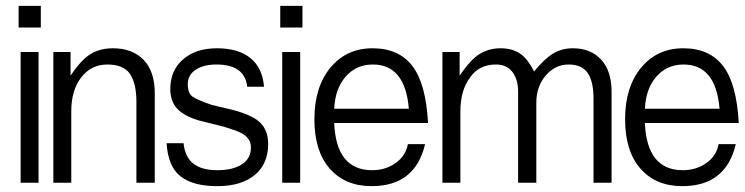

<svg xmlns="http://www.w3.org/2000/svg" viewBox="-20 -633 2556 659"><path d="M50.8 -5.9V-454.6H112.3V-5.9ZM43.9 -538.6V-612.8H120.1V-538.6Z M448.2 -5.9V-283.2Q448.2 -347.2 426 -379.4Q403.8 -411.6 348.4 -411.6Q293 -411.6 258.8 -367.4Q224.6 -323.2 224.6 -251V-5.9H163.1V-454.6H222.2V-373Q258.3 -427.7 290.8 -447.5Q323.2 -467.3 367.2 -467.3Q434.6 -467.3 472.9 -427.5Q511.2 -387.7 511.2 -313V-5.9Z M551.8 -141.6H609.9Q615.2 -92.8 644.3 -70.8Q673.3 -48.8 726.1 -48.8Q778.8 -48.8 810.1 -68.8Q841.3 -88.9 841.3 -127.4Q841.3 -166 790.5 -184.1Q773.4 -190.4 748 -198.2L662.1 -219.7Q611.3 -234.9 587.9 -260.3Q564.5 -285.6 564.5 -327.6Q564.5 -391.1 608.2 -429.2Q651.9 -467.3 724.9 -467.3Q797.9 -467.3 839.4 -433.8Q880.9 -400.4 886.2 -335.4H828.6Q819.8 -411.6 723.1 -411.6Q678.7 -411.6 651.6 -393.6Q624.5 -375.5 624.5 -344.2Q624.5 -313 640.9 -301.3Q657.2 -289.6 708.5 -272.5L782.2 -254.9Q849.6 -236.8 875 -210.2Q900.4 -183.6 900.4 -138.2Q900.4 -70.8 854.5 -32.5Q808.6 5.9 725.6 5.9Q642.6 5.9 599.6 -27.8Q556.6 -61.5 551.8 -141.6Z M948.7 -5.9V-454.6H1010.3V-5.9ZM941.9 -538.6V-612.8H1018.1V-538.6Z M1383.3 -259.8Q1370.6 -411.6 1259.8 -411.6Q1203.1 -411.6 1166.7 -370.4Q1130.4 -329.1 1127 -259.8ZM1439 -138.2Q1405.3 5.9 1255.4 5.9Q1164.6 5.9 1111.8 -54.2Q1059.1 -114.3 1059.1 -224.1Q1059.1 -334 1114 -400.6Q1168.9 -467.3 1258.8 -467.3Q1348.6 -467.3 1395.3 -406.7Q1441.9 -346.2 1449.2 -210.9H1127Q1133.8 -48.8 1257.3 -48.8Q1303.7 -48.8 1338.4 -73.7Q1373 -98.6 1379.9 -138.2Z M2017.1 -5.9V-295.9Q2017.1 -352.5 1997.3 -382.1Q1977.5 -411.6 1931.6 -411.6Q1885.7 -411.6 1853.3 -374Q1820.8 -336.4 1820.8 -280.3V-5.9H1758.3V-318.8Q1758.3 -360.8 1738.5 -386.2Q1718.8 -411.6 1682.6 -411.6Q1623.5 -411.6 1592.8 -366.2Q1560.5 -323.2 1560.1 -251V-5.9H1498.5V-454.6H1557.6V-373Q1595.2 -429.2 1627 -448.2Q1658.7 -467.3 1697.8 -467.3Q1736.8 -467.3 1763.4 -450.2Q1790 -433.1 1813 -387.7Q1849.6 -432.1 1879.2 -449.7Q1908.7 -467.3 1946.3 -467.3Q2007.8 -467.3 2043.5 -428.2Q2079.1 -389.2 2079.1 -318.8V-5.9Z M2449.7 -259.8Q2437 -411.6 2326.2 -411.6Q2269.5 -411.6 2233.2 -370.4Q2196.8 -329.1 2193.4 -259.8ZM2505.4 -138.2Q2471.7 5.9 2321.8 5.9Q2231 5.9 2178.2 -54.2Q2125.5 -114.3 2125.5 -224.1Q2125.5 -334 2180.4 -400.6Q2235.4 -467.3 2325.2 -467.3Q2415 -467.3 2461.7 -406.7Q2508.3 -346.2 2515.6 -210.9H2193.4Q2200.2 -48.8 2323.7 -48.8Q2370.1 -48.8 2404.8 -73.7Q2439.5 -98.6 2446.3 -138.2Z"/></svg>

Font: RIT Meera New
Style: Regular
Weight: 400
Designer: Hussain K H
Foundry: RIT
Version: 1.6.2